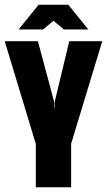

<svg xmlns="http://www.w3.org/2000/svg" viewBox="-25 -795 454 815"><path d="M127 0V-184L-5 -620H136L205 -362V-337H207V-362L269 -620H409L277 -185V0ZM54 -670 139 -775H265L350 -670H246L202 -707L158 -670Z"/></svg>

Font: Smooch Sans Thin Black
Style: Regular
Weight: 900
Version: Version 1.010